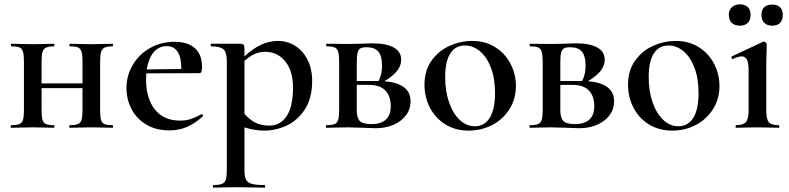

<svg xmlns="http://www.w3.org/2000/svg" viewBox="-20 -587 3624 882"><path d="M497 0Q470 0 455 -1L400 -2L344 -1Q328 0 301 0Q298 0 298 -6Q298 -12 301 -12Q326 -12 338 -17Q350 -22 354.5 -36.5Q359 -51 359 -81V-182H171V-81Q171 -51 175 -36.5Q179 -22 191 -17Q203 -12 228 -12Q230 -12 230 -6Q230 0 228 0Q201 0 186 -1L131 -2L75 -1Q60 0 32 0Q29 0 29 -6Q29 -12 32 -12Q57 -12 69 -17Q81 -22 85.5 -36.5Q90 -51 90 -81V-305Q90 -335 85.5 -349.5Q81 -364 69.5 -369Q58 -374 33 -374Q30 -374 30 -380Q30 -386 33 -386Q60 -386 75 -385L131 -384L187 -385Q202 -386 228 -386Q230 -386 230 -380Q230 -374 228 -374Q203 -374 191 -368Q179 -362 175 -347.5Q171 -333 171 -303V-204H359V-305Q359 -335 354.5 -349.5Q350 -364 338.5 -369Q327 -374 302 -374Q299 -374 299 -380Q299 -386 302 -386Q329 -386 344 -385L400 -384L456 -385Q471 -386 497 -386Q499 -386 499 -380Q499 -374 497 -374Q472 -374 460 -368Q448 -362 444 -347.5Q440 -333 440 -303V-81Q440 -51 444 -36.5Q448 -22 460 -17Q472 -12 497 -12Q499 -12 499 -6Q499 0 497 0Z M907 -63Q909 -63 911.5 -59Q914 -55 912 -53Q875 -19 838 -3.5Q801 12 758 12Q697 12 652.5 -14.5Q608 -41 584.5 -85.5Q561 -130 561 -182Q561 -240 590 -289Q619 -338 669.5 -366.5Q720 -395 783 -395Q842 -395 875 -366Q908 -337 908 -280Q908 -265 905.5 -258Q903 -251 896 -251L652 -250Q651 -241 651 -222Q651 -135 691.5 -84Q732 -33 807 -33Q835 -33 854.5 -39.5Q874 -46 905 -62ZM654 -268 813 -270Q813 -375 746 -375Q709 -375 685.5 -346.5Q662 -318 654 -268Z M1103 -2V194Q1103 224 1110 238Q1117 252 1136 257.5Q1155 263 1196 263Q1198 263 1198 269Q1198 275 1196 275Q1159 275 1138 274L1062 273L1002 274Q986 275 960 275Q958 275 958 269Q958 263 960 263Q987 263 1000 257.5Q1013 252 1017.5 238Q1022 224 1022 194V-305Q1022 -347 1006.5 -360.5Q991 -374 950 -374Q948 -374 948 -380Q948 -386 950 -386H1082Q1095 -386 1099 -381Q1103 -376 1103 -362V-328Q1143 -365 1180.5 -382Q1218 -399 1257 -399Q1299 -399 1335 -377Q1371 -355 1392.5 -313Q1414 -271 1414 -215Q1414 -137 1381 -85.5Q1348 -34 1297.5 -10.5Q1247 13 1195 13Q1148 13 1103 -2ZM1103 -307V-64Q1126 -38 1152.5 -24Q1179 -10 1218 -10Q1268 -10 1297 -54Q1326 -98 1326 -184Q1326 -262 1290 -305.5Q1254 -349 1199 -349Q1172 -349 1149 -338.5Q1126 -328 1103 -307Z M1866 -122Q1866 -68 1820.5 -33Q1775 2 1704 2Q1691 2 1649 0Q1601 -2 1579 -2L1523 -1Q1508 0 1480 0Q1477 0 1477 -6Q1477 -12 1480 -12Q1505 -12 1517 -17Q1529 -22 1533.5 -36.5Q1538 -51 1538 -81V-305Q1538 -335 1533.5 -349.5Q1529 -364 1517.5 -369Q1506 -374 1481 -374Q1478 -374 1478 -380Q1478 -386 1481 -386L1579 -385L1632 -386Q1672 -388 1689 -388Q1754 -388 1788.5 -369Q1823 -350 1823 -312Q1823 -286 1804.5 -262Q1786 -238 1746 -214Q1866 -204 1866 -122ZM1619 -303V-215H1710H1719Q1735 -244 1735 -285Q1735 -330 1718 -350Q1701 -370 1664 -370Q1645 -370 1636 -365Q1627 -360 1623 -346Q1619 -332 1619 -303ZM1775 -100Q1775 -145 1750.5 -171Q1726 -197 1675 -197H1619V-81Q1619 -46 1632.5 -31.5Q1646 -17 1686 -17Q1775 -17 1775 -100Z M1930 -198Q1930 -263 1962.5 -308.5Q1995 -354 2045.5 -376.5Q2096 -399 2149 -399Q2210 -399 2255.5 -370Q2301 -341 2325.5 -293.5Q2350 -246 2350 -192Q2350 -132 2320 -85Q2290 -38 2240.5 -12.5Q2191 13 2133 13Q2072 13 2026 -15.5Q1980 -44 1955 -92.5Q1930 -141 1930 -198ZM2254 -160Q2254 -227 2235 -276.5Q2216 -326 2184.5 -352Q2153 -378 2116 -378Q2072 -378 2048.5 -341.5Q2025 -305 2025 -233Q2025 -168 2043 -116.5Q2061 -65 2092 -36Q2123 -7 2161 -7Q2206 -7 2230 -46Q2254 -85 2254 -160Z M2801 -122Q2801 -68 2755.5 -33Q2710 2 2639 2Q2626 2 2584 0Q2536 -2 2514 -2L2458 -1Q2443 0 2415 0Q2412 0 2412 -6Q2412 -12 2415 -12Q2440 -12 2452 -17Q2464 -22 2468.5 -36.5Q2473 -51 2473 -81V-305Q2473 -335 2468.5 -349.5Q2464 -364 2452.5 -369Q2441 -374 2416 -374Q2413 -374 2413 -380Q2413 -386 2416 -386L2514 -385L2567 -386Q2607 -388 2624 -388Q2689 -388 2723.5 -369Q2758 -350 2758 -312Q2758 -286 2739.5 -262Q2721 -238 2681 -214Q2801 -204 2801 -122ZM2554 -303V-215H2645H2654Q2670 -244 2670 -285Q2670 -330 2653 -350Q2636 -370 2599 -370Q2580 -370 2571 -365Q2562 -360 2558 -346Q2554 -332 2554 -303ZM2710 -100Q2710 -145 2685.5 -171Q2661 -197 2610 -197H2554V-81Q2554 -46 2567.5 -31.5Q2581 -17 2621 -17Q2710 -17 2710 -100Z M2865 -198Q2865 -263 2897.5 -308.5Q2930 -354 2980.5 -376.5Q3031 -399 3084 -399Q3145 -399 3190.5 -370Q3236 -341 3260.5 -293.5Q3285 -246 3285 -192Q3285 -132 3255 -85Q3225 -38 3175.5 -12.5Q3126 13 3068 13Q3007 13 2961 -15.5Q2915 -44 2890 -92.5Q2865 -141 2865 -198ZM3189 -160Q3189 -227 3170 -276.5Q3151 -326 3119.5 -352Q3088 -378 3051 -378Q3007 -378 2983.5 -341.5Q2960 -305 2960 -233Q2960 -168 2978 -116.5Q2996 -65 3027 -36Q3058 -7 3096 -7Q3141 -7 3165 -46Q3189 -85 3189 -160Z M3362 -12Q3395 -12 3407 -26.5Q3419 -41 3419 -81V-262Q3419 -297 3411.5 -312.5Q3404 -328 3387 -328Q3372 -328 3347 -316H3346Q3342 -316 3340.5 -321Q3339 -326 3342 -328L3485 -395L3489 -396Q3493 -396 3497.5 -391.5Q3502 -387 3502 -384V-363Q3500 -321 3500 -264V-81Q3500 -40 3511.5 -26Q3523 -12 3557 -12Q3560 -12 3560 -6Q3560 0 3557 0Q3531 0 3516 -1L3459 -2L3402 -1Q3387 0 3362 0Q3359 0 3359 -6Q3359 -12 3362 -12ZM3328 -519Q3328 -541 3342 -554Q3356 -567 3379 -567Q3402 -567 3415 -554.5Q3428 -542 3428 -519Q3428 -495 3415 -482Q3402 -469 3379 -469Q3355 -469 3341.5 -482Q3328 -495 3328 -519ZM3478 -519Q3478 -542 3491 -554Q3504 -566 3528 -566Q3551 -566 3563.5 -553.5Q3576 -541 3576 -519Q3576 -495 3563.5 -482Q3551 -469 3528 -469Q3504 -469 3491 -482Q3478 -495 3478 -519Z"/></svg>

Font: Cormorant Garamond SemiBold
Style: Regular
Weight: 600
Designer: Christian Thalmann (Catharsis Fonts)
Version: Version 3.000